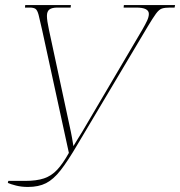

<svg xmlns="http://www.w3.org/2000/svg" viewBox="-20 -734 714 761"><path d="M11 -9 13 -17H79Q125 -17 154.5 -27Q184 -37 206.5 -61Q229 -85 253 -128L147 -615Q138 -656 133 -675Q128 -694 120.5 -699Q113 -704 98 -704H79L80 -714H261L260 -704H208Q186 -704 176 -696.5Q166 -689 166 -671Q166 -653 174 -616L261 -211Q263 -202 265.5 -187.5Q268 -173 271 -155Q282 -173 289 -184.5Q296 -196 306 -212L545 -618Q556 -637 563 -652Q570 -667 570 -679Q570 -704 520 -704H470L471 -714H674L672 -704H654Q633 -704 621.5 -700Q610 -696 598 -679.5Q586 -663 565 -628L287 -161Q249 -96 220.5 -59.5Q192 -23 162.5 -8Q133 7 91 7Q65 7 43.5 1.5Q22 -4 11 -9Z"/></svg>

Font: Noto Serif Display SemiCondensed Thin
Style: Italic
Weight: 100
Width: 4
Italic angle: -12°
Designer: Monotype Design Team
Foundry: Monotype Imaging Inc.
Version: Version 2.009